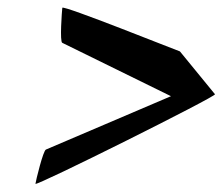

<svg xmlns="http://www.w3.org/2000/svg" viewBox="-20 -626 573 493"><path d="M71 -154C70 -146 539 -380 532 -384L442 -494C435 -496 141 -614 140 -606C139 -598 133 -518 140 -516L419 -379L98 -242C91 -240 72 -162 71 -154Z"/></svg>

Font: Ampere
Style: SCExtIta
Weight: 400
Version: Version 1